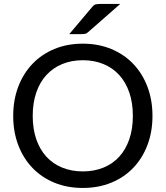

<svg xmlns="http://www.w3.org/2000/svg" viewBox="-20 -946 840 974"><path d="M753.5 -358Q753.5 -277.5 728 -210.2Q702.5 -143 656 -94.5Q609.5 -46 544.2 -19.2Q479 7.5 400 7.5Q321 7.5 256 -19.2Q191 -46 144.5 -94.5Q98 -143 72.5 -210.2Q47 -277.5 47 -358Q47 -438.5 72.5 -505.8Q98 -573 144.5 -621.8Q191 -670.5 256 -697.5Q321 -724.5 400 -724.5Q479 -724.5 544.2 -697.5Q609.5 -670.5 656 -621.8Q702.5 -573 728 -505.8Q753.5 -438.5 753.5 -358ZM654 -358Q654 -424 636 -476.5Q618 -529 585 -565.2Q552 -601.5 505 -621Q458 -640.5 400 -640.5Q342.5 -640.5 295.5 -621Q248.5 -601.5 215.2 -565.2Q182 -529 164 -476.5Q146 -424 146 -358Q146 -292 164 -239.8Q182 -187.5 215.2 -151.2Q248.5 -115 295.5 -95.8Q342.5 -76.5 400 -76.5Q458 -76.5 505 -95.8Q552 -115 585 -151.2Q618 -187.5 636 -239.8Q654 -292 654 -358ZM590 -926 427 -783Q419.5 -776 412.5 -774.5Q405.5 -773 395.5 -773H331.5L447 -910Q455.5 -921 464.2 -923.5Q473 -926 489.5 -926Z"/></svg>

Font: Lato 2
Style: Regular
Weight: 400
Designer: Lukasz Dziedzic with Adam Twardoch and Botio Nikoltchev
Foundry: tyPoland Lukasz Dziedzic
Version: Version 2.015; 2015-08-06; http://www.latofonts.com/